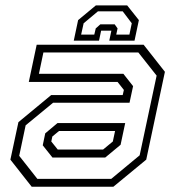

<svg xmlns="http://www.w3.org/2000/svg" viewBox="-20 -710 666 730"><path d="M100.5 0 19.5 -103 50 -245.5 174.5 -348.5H446.5L451 -368L427 -398.5H89.5L119.5 -540H526L607 -437L536 -103L411 0ZM179.5 -111 142.5 -157.5 152 -203 198.5 -242H456L438.5 -159.5L380 -111ZM122 -30H403L511 -119.5L575.5 -422.5L506 -510.5H145L128 -429.5H449L486 -382.5L472.5 -319.5H182L77.5 -233.5L53 -117.5ZM199.5 -141.5H372L409 -172L417.5 -212H204.5L179 -191L175 -172ZM463.5 -689.5 508 -633.5 491.5 -555.5H395.5L403.5 -593.5H364.5L356.5 -555.5H260.5L277 -633.5L344.5 -689.5ZM446.5 -667H352.5L298 -621.5L288.5 -578.5H338.5L344 -602L361.5 -617.5H416L427 -602L422 -578.5H472L481 -621.5Z"/></svg>

Font: Tourney Light
Style: Italic
Weight: 300
Italic angle: -12°
Version: Version 1.015